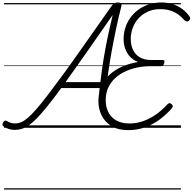

<svg xmlns="http://www.w3.org/2000/svg" viewBox="-33 -1035 1561 1555"><path d="M87 17Q59 17 37 9.5Q15 2 -1 -9Q-10 -14 -12.5 -22Q-15 -30 -8 -43Q-1 -55 7 -57.5Q15 -60 23 -55Q39 -45 55 -40Q71 -35 89 -35Q112 -35 136.5 -44.5Q161 -54 191 -79.5Q221 -105 260.5 -150Q300 -195 354 -265.5Q408 -336 481 -436Q554 -536 649.5 -672Q745 -808 869 -984Q881 -1001 893 -1008Q905 -1015 921 -1015Q938 -1015 946 -1007Q954 -999 949 -981Q927 -895 908 -805.5Q889 -716 872 -623.5Q855 -531 842 -436Q829 -341 819 -244Q818 -230 811.5 -223Q805 -216 790 -215Q775 -215 770 -220.5Q765 -226 766 -241Q768 -261 770 -281.5Q772 -302 774 -322H463Q401 -237 353 -177.5Q305 -118 268.5 -80Q232 -42 201.5 -21Q171 0 143.5 8.5Q116 17 87 17ZM498 -370H780Q791 -465 806 -557Q821 -649 840 -738.5Q859 -828 880 -914Q758 -739 664 -604.5Q570 -470 498 -370ZM1006 19Q925 19 871.5 -13Q818 -45 791 -98.5Q764 -152 764 -217Q764 -285 788.5 -339Q813 -393 857 -432.5Q901 -472 959.5 -497Q1018 -522 1086 -533Q1050 -546 1023.5 -572.5Q997 -599 982.5 -636.5Q968 -674 968 -717Q968 -764 981.5 -808Q995 -852 1021.5 -889.5Q1048 -927 1085.5 -955Q1123 -983 1171 -999Q1219 -1015 1275 -1015Q1324 -1015 1366.5 -1001Q1409 -987 1443 -962Q1477 -937 1501 -903Q1508 -893 1507.5 -884.5Q1507 -876 1496 -867Q1486 -859 1477.5 -861.5Q1469 -864 1459 -873Q1434 -902 1405 -921.5Q1376 -941 1341 -951Q1306 -961 1264 -961Q1210 -961 1166 -941.5Q1122 -922 1090.5 -888Q1059 -854 1042.5 -810.5Q1026 -767 1026 -719Q1026 -670 1044 -631.5Q1062 -593 1099 -571Q1136 -549 1194 -549H1285Q1294 -549 1297.5 -543Q1301 -537 1297 -524Q1294 -510 1287 -504.5Q1280 -499 1271 -499H1183Q1115 -499 1050.5 -481.5Q986 -464 934.5 -430Q883 -396 853 -344Q823 -292 823 -224Q823 -171 843.5 -128.5Q864 -86 907 -60.5Q950 -35 1017 -35Q1069 -35 1120.5 -52Q1172 -69 1222.5 -102.5Q1273 -136 1320 -187Q1331 -199 1339.5 -199.5Q1348 -200 1358 -190Q1368 -181 1366 -172.5Q1364 -164 1352 -150Q1297 -91 1240.5 -53.5Q1184 -16 1125.5 1.5Q1067 19 1006 19ZM0 490H1432V500H0ZM0 -20H1432V0H0ZM0 -505H1432V-500H0ZM0 -1010H1432V-1000H0Z"/></svg>

Font: Playwrite BE VLG Guides
Style: Regular
Weight: 400
Designer: Veronika Burian, José Scaglione
Foundry: TypeTogether
Version: Version 1.003